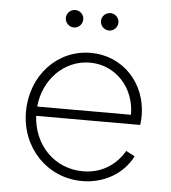

<svg xmlns="http://www.w3.org/2000/svg" viewBox="-52 -763 731 822"><g transform="rotate(5 313.5 -351.5)"><path d="M331 12C425 12 507 -36 546 -113L508 -133C471 -68 407 -30 331 -30C209 -30 118 -123 111 -249H558C560 -264 561 -275 561 -288C561 -430 458 -538 321 -538C177 -538 66 -419 66 -263C66 -108 181 12 331 12ZM112 -289C123 -407 211 -496 321 -496C431 -496 515 -406 515 -289ZM201 -678C201 -657 218 -640 239 -640C259 -640 276 -657 276 -678C276 -698 259 -715 239 -715C218 -715 201 -698 201 -678ZM352 -678C352 -657 369 -640 390 -640C410 -640 427 -657 427 -678C427 -698 410 -715 390 -715C369 -715 352 -698 352 -678Z"/></g></svg>

Font: Mluvka ExtraLight
Style: Regular
Weight: 200
Designer: Modified by Jiří Krblich, Original typeface by Gumpita Rahayu
Foundry: Gumpita Rahayu & Jiří Krblich
Version: Version 2.000;Glyphs 3.1.1 (3134)